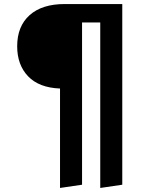

<svg xmlns="http://www.w3.org/2000/svg" viewBox="-20 -711 735 950"><path d="M300 -691H585V203L476 219V-600H386V203L277 219V-273Q173 -277 119 -333.5Q65 -390 65 -482Q65 -581 126.5 -636Q188 -691 300 -691Z"/></svg>

Font: Fira Sans Condensed Medium
Style: Regular
Weight: 500
Width: 3
Designer: Carrois Corporate & Edenspiekermann AG
Foundry: Carrois Corporate GbR & Edenspiekermann AG
Version: Version 4.203;PS 004.203;hotconv 1.0.88;makeotf.lib2.5.64775